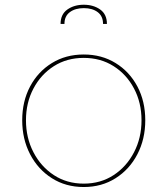

<svg xmlns="http://www.w3.org/2000/svg" viewBox="-20 -762 690 791"><path d="M325 8.5Q251 8.5 193.8 -27.8Q136.5 -64 104 -126.5Q71.5 -189 71.5 -266.5Q71.5 -344.5 104 -405.8Q136.5 -467 193.8 -502.2Q251 -537.5 325 -537.5Q399 -537.5 456.2 -502.2Q513.5 -467 546 -405.8Q578.5 -344.5 578.5 -266.5Q578.5 -189 546 -126.5Q513.5 -64 456.2 -27.8Q399 8.5 325 8.5ZM325 -5.5Q394.5 -5.5 448 -40.5Q501.5 -75.5 532.2 -134.8Q563 -194 563 -266.5Q563 -339 532.2 -397.2Q501.5 -455.5 448 -489.5Q394.5 -523.5 325 -523.5Q255.5 -523.5 202 -489.5Q148.5 -455.5 117.8 -397.2Q87 -339 87 -266.5Q87 -194 117.8 -134.8Q148.5 -75.5 202 -40.5Q255.5 -5.5 325 -5.5ZM229.5 -663.5Q229.5 -703 257.5 -722.8Q285.5 -742.5 325 -742.5Q365 -742.5 392.8 -722.8Q420.5 -703 420.5 -663.5H404.5Q404.5 -695.5 382.5 -712Q360.5 -728.5 325.5 -728.5Q290 -728.5 267.8 -712Q245.5 -695.5 245.5 -663.5Z"/></svg>

Font: Epilogue Thin
Style: Regular
Weight: 250
Designer: Tyler Finck
Foundry: Etcetera Type Co
Version: Version 2.111